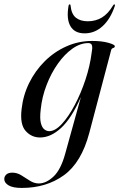

<svg xmlns="http://www.w3.org/2000/svg" viewBox="-91 -634 558 898"><path d="M326.5 -12Q290 126 208 185.5Q126 245 10.5 245Q-30.5 245 -50.8 233Q-71 221 -71 203.5Q-71 191 -61.5 182.2Q-52 173.5 -33 173.5Q-11 173.5 9.2 186.2Q29.5 199 49.2 211.5Q69 224 90.5 224Q125 224 159.5 191.5Q194 159 214.5 83L287.5 -180.5Q243.5 -80.5 195 -35.8Q146.5 9 96.5 9Q56 9 28.8 -21.8Q1.5 -52.5 10 -123.5Q17 -188 45.2 -245.5Q73.5 -303 118.2 -347.5Q163 -392 219.8 -417.2Q276.5 -442.5 340.5 -442.5Q384.5 -442.5 415.2 -434Q446 -425.5 446 -418Q446 -411.5 438.5 -409.5Q431 -407.5 429 -400ZM99.5 -123Q94.5 -81 100 -59Q105.5 -37 116.5 -28.8Q127.5 -20.5 139 -20.5Q167 -20.5 198.2 -54.2Q229.5 -88 258.5 -142.8Q287.5 -197.5 308.8 -261.8Q330 -326 337.5 -386.5Q342 -408 339.5 -420.2Q337 -432.5 322 -432.5Q284.5 -432.5 247.8 -406.5Q211 -380.5 179.5 -336Q148 -291.5 126.8 -236.2Q105.5 -181 99.5 -123ZM319.5 -534.5Q356.5 -534.5 385.5 -552Q414.5 -569.5 437.5 -608Q440.5 -613.5 443.5 -613.5Q448 -613.5 446 -606Q425.5 -545 388.8 -511.5Q352 -478 305 -478Q258 -478 238.5 -511.5Q219 -545 229.5 -606Q230.5 -613.5 235 -613.5Q239 -613.5 239 -608Q243 -568 264 -551.2Q285 -534.5 319.5 -534.5Z"/></svg>

Font: Fraunces 144pt
Style: Italic
Weight: 400
Italic angle: -16°
Version: Version 1.000;[b76b70a41]